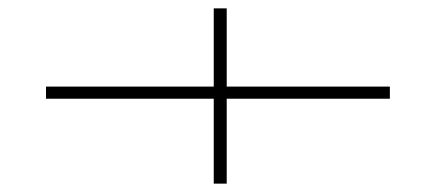

<svg xmlns="http://www.w3.org/2000/svg" viewBox="-20 -543 1040 459"><path d="M491 -104V-307H90V-336H491V-523H522V-336H912V-307H522V-104Z"/></svg>

Font: Inconsolata UltraExpanded ExtraLight
Style: Regular
Weight: 200
Width: 9
Monospace: yes
Designer: Raph Levien, Cyreal, Brenton Simpson
Foundry: Raph Levien, Cyreal, Google
Version: Version 3.001; ttfautohint (v1.8.2.53-6de2)